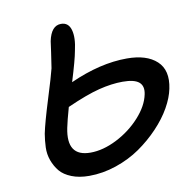

<svg xmlns="http://www.w3.org/2000/svg" viewBox="-70 -714 760 744"><g transform="rotate(-10 309.5 -342.5)"><path d="M223.1 -43Q183.6 -43 154.1 -54.7Q124.5 -66.4 108.6 -85.4Q92.8 -104.5 83.7 -129.4Q74.7 -154.3 75.7 -180.9Q76.7 -207.5 81.1 -233.9Q89.4 -274.9 116.9 -363.3Q144.5 -451.7 150.9 -479Q154.8 -501.5 160.2 -541Q165.5 -580.6 166 -583Q178.2 -642.1 216.8 -642.1Q246.1 -642.1 254.9 -611.1Q263.7 -580.1 252 -529.8Q246.1 -496.1 220.2 -412.1Q339.4 -465.8 444.8 -465.8Q522.5 -465.8 562 -429.2Q601.6 -392.6 586.9 -321.8Q580.1 -287.6 558.6 -249.5Q537.1 -211.4 502.4 -174.8Q467.8 -138.2 425.3 -108.6Q382.8 -79.1 329.6 -61Q276.4 -43 223.1 -43ZM170.9 -241.2Q148.4 -130.9 243.2 -130.9Q293 -130.9 347.2 -158.4Q401.4 -186 440.7 -229.5Q480 -272.9 488.8 -316.9Q495.6 -348.6 477.3 -364.3Q459 -379.9 413.1 -379.9Q369.6 -379.9 319.1 -367.2Q268.6 -354.5 190.9 -319.8Q176.3 -268.1 170.9 -241.2Z"/></g></svg>

Font: Shantell Sans Irregular
Style: Italic
Weight: 400
Italic angle: -11.31°
Designer: Stephen Nixon, Anya Danilova, Shantell Martin
Foundry: Arrow Type
Version: Version 1.006;[9816181b4]